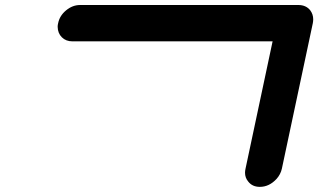

<svg xmlns="http://www.w3.org/2000/svg" viewBox="-20 -728 1240 748"><path d="M1142.6 -708.5Q1171.9 -708.5 1188.5 -688Q1200.2 -672.4 1200.2 -652.8Q1200.2 -645.5 1198.7 -637.7L1078.1 -70.8Q1073.2 -48.8 1057.6 -31.2Q1028.8 0 992.2 0Q962.9 0 946.8 -21Q934.6 -35.6 934.6 -55.2Q934.6 -62.5 936.5 -70.8L1042 -566.9H262.2Q236.8 -566.9 220.9 -582.8Q205.1 -598.6 204.6 -623.5Q204.6 -630.4 206.5 -637.7Q212.4 -667 237.5 -687.7Q262.7 -708.5 292 -708.5Z"/></svg>

Font: Robtronika
Style: Italic
Weight: 400
Italic angle: -12°
Designer: GGBot
Version: 1.00